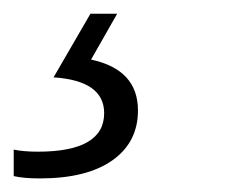

<svg xmlns="http://www.w3.org/2000/svg" viewBox="-105 -20 330 280"><path d="M96.2 141.1Q96.2 187.5 58.8 213.9Q21.5 240.2 -46.9 240.2Q-70.8 240.2 -85 236.8V198.2Q-70.3 201.2 -49.8 201.2Q46.9 201.2 46.9 145Q46.9 97.7 -26.9 92.8L26.9 0H65.9L27.8 66.9Q96.2 81.5 96.2 141.1Z"/></svg>

Font: Open Sans Hebrew Light
Style: Italic
Weight: 300
Italic angle: -12°
Foundry: Ascender Corporation, Yanek Iontef
Version: Version 2.001;PS 002.001;hotconv 1.0.70;makeotf.lib2.5.58329